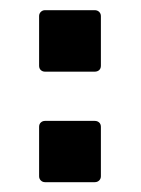

<svg xmlns="http://www.w3.org/2000/svg" viewBox="-20 -361 280 381"><path d="M69.3 -218.8Q64.5 -218.8 61 -221.9Q57.6 -225.1 57.6 -230.5V-329.1Q57.6 -334 61 -337.4Q64.5 -340.8 69.3 -340.8H168Q173.3 -340.8 176.8 -337.4Q180.2 -334 180.2 -329.1V-230.5Q180.2 -225.1 176.8 -221.9Q173.3 -218.8 168 -218.8ZM69.3 0.5Q64.5 0.5 61 -2.9Q57.6 -6.3 57.6 -11.2V-109.4Q57.6 -114.7 61 -117.9Q64.5 -121.1 69.3 -121.1H168Q173.3 -121.1 176.8 -117.9Q180.2 -114.7 180.2 -109.4V-11.2Q180.2 -6.3 176.8 -2.9Q173.3 0.5 168 0.5Z"/></svg>

Font: Alte DIN 1451 Mittelschrift
Style: Bold
Weight: 700
Designer: Peter Wiegel
Foundry: Peter Wiegel
Version: Version 1.003